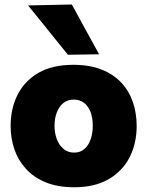

<svg xmlns="http://www.w3.org/2000/svg" viewBox="-20 -796 638 831"><path d="M301.5 14.5Q229.5 14.5 177.5 -7Q125.5 -28.5 91.8 -65.8Q58 -103 42 -150.8Q26 -198.5 26 -251Q26 -326 56 -385.8Q86 -445.5 146.2 -480.5Q206.5 -515.5 297.5 -515.5Q367.5 -515.5 419 -495.2Q470.5 -475 504.5 -438.8Q538.5 -402.5 555 -354.5Q571.5 -306.5 571.5 -251Q571.5 -175 540.8 -115Q510 -55 449.8 -20.2Q389.5 14.5 301.5 14.5ZM301 -135.5Q328 -135.5 346 -151.8Q364 -168 372.8 -194.2Q381.5 -220.5 381.5 -251Q381.5 -288 371 -313.5Q360.5 -339 342.2 -352Q324 -365 300 -365Q273 -365 254.2 -350Q235.5 -335 225.8 -309.2Q216 -283.5 216 -251Q216 -220.5 225.8 -194.2Q235.5 -168 254.5 -151.8Q273.5 -135.5 301 -135.5ZM274 -559Q246.5 -593 218.2 -628Q190 -663 161 -699.2Q132 -735.5 101.5 -772.5L291 -776.5Q320 -722.5 349.8 -668.8Q379.5 -615 409 -561Z"/></svg>

Font: Commissioner Thin ExtraBold
Style: Regular
Weight: 800
Version: Version 1.000